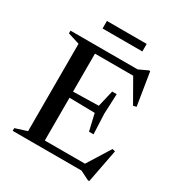

<svg xmlns="http://www.w3.org/2000/svg" viewBox="-202 -973 1055 1137"><g transform="rotate(30 325.0 -405.0)"><path d="M462 -496 456 -358.5 462 -221.5H431L404.5 -335L169 -339V-378.5L404.5 -383.5L431 -496ZM601.5 -490 580 -485 483.5 -654 530.5 -639.5H162.5V-685H496L557 -713.5H565.5ZM495.5 -30 603 -202.5 622.5 -197.5 578.5 31H569.5L507.5 0H162.5V-45.5H537.5ZM37 0V-18.5L117 -44V-641.5L37 -666.5V-685H230.5V0ZM195 -791V-842.5H467V-791Z"/></g></svg>

Font: Newsreader 36pt Medium
Style: Regular
Weight: 500
Designer: Hugues Gentile
Foundry: Production Type
Version: Version 1.003